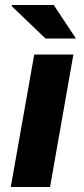

<svg xmlns="http://www.w3.org/2000/svg" viewBox="-20 -744 334 764"><path d="M161.1 -590.8 26.9 -719.2V-724.1H193.8L282.2 -590.8ZM22.9 0 116.2 -526.9H272L179.2 0Z"/></svg>

Font: Archivo Expanded
Style: Bold Italic
Weight: 700
Width: 7
Italic angle: -10°
Designer: Hector Gatti
Foundry: Omnibus-Type
Version: Version 2.001